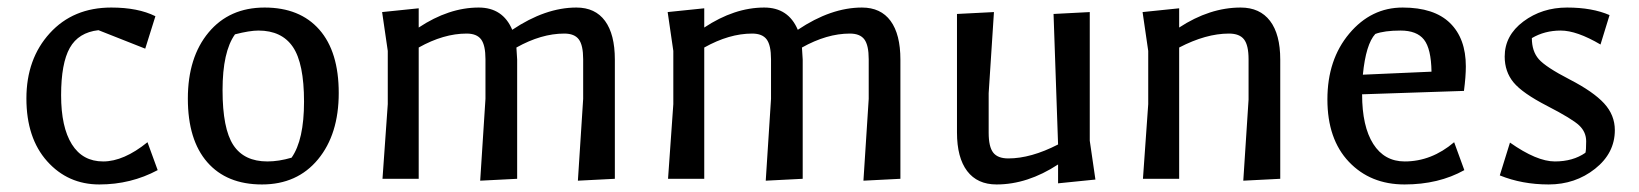

<svg xmlns="http://www.w3.org/2000/svg" viewBox="-20 -474 4346 509"><path d="M275 -454Q346 -454 392 -431L365 -345L241 -394Q188 -388 165 -347Q142 -306 142 -221.5Q142 -137 170.5 -91.5Q199 -46 253.5 -46Q308 -46 371 -97L398 -23Q327 15 243.5 15Q160 15 105 -46.5Q50 -108 50 -213Q50 -318 112 -386Q174 -454 275 -454Z M674.5 15Q581 15 529.5 -44Q478 -103 478 -212.5Q478 -322 533 -388Q588 -454 681.5 -454Q775 -454 826.5 -395.5Q878 -337 878 -227.5Q878 -118 823 -51.5Q768 15 674.5 15ZM689 -46Q719 -46 753 -56Q786 -103 786 -204.5Q786 -306 756.5 -349.5Q727 -393 665 -393Q642 -393 603 -383Q570 -337 570 -235Q570 -133 598.5 -89.5Q627 -46 689 -46Z M1349 -348 1351 -316V0L1253 5L1267 -212V-317Q1267 -354 1255.5 -369.5Q1244 -385 1217 -385Q1156 -385 1090 -348V0H994L1008 -198V-339L993 -442L1090 -452V-401Q1170 -454 1249 -454Q1313 -454 1338 -395Q1426 -454 1508 -454Q1558 -454 1584 -418.5Q1610 -383 1610 -316V0L1512 5L1526 -212V-317Q1526 -354 1514.5 -369.5Q1503 -385 1476 -385Q1415 -385 1349 -348Z M2106 -348 2108 -316V0L2010 5L2024 -212V-317Q2024 -354 2012.5 -369.5Q2001 -385 1974 -385Q1913 -385 1847 -348V0H1751L1765 -198V-339L1750 -442L1847 -452V-401Q1927 -454 2006 -454Q2070 -454 2095 -395Q2183 -454 2265 -454Q2315 -454 2341 -418.5Q2367 -383 2367 -316V0L2269 5L2283 -212V-317Q2283 -354 2271.5 -369.5Q2260 -385 2233 -385Q2172 -385 2106 -348Z M2517 -123V-437L2615 -442L2601 -227V-122Q2601 -85 2613 -69.5Q2625 -54 2653 -54Q2713 -54 2785 -91L2773 -437L2869 -442V-101L2884 2L2785 12V-38Q2704 15 2622 15Q2571 15 2544 -20.5Q2517 -56 2517 -123Z M3010 0 3024 -198V-339L3009 -442L3106 -452V-401Q3187 -454 3269 -454Q3320 -454 3347 -418.5Q3374 -383 3374 -316V0L3276 5L3290 -210V-317Q3290 -354 3278 -369.5Q3266 -385 3238 -385Q3177 -385 3106 -348V0Z M3866 -298Q3866 -271 3861 -233L3591 -224Q3591 -139 3620.5 -92.5Q3650 -46 3704 -46Q3775 -46 3835 -97L3862 -23Q3794 15 3703.5 15Q3613 15 3556 -45Q3499 -105 3499 -210.5Q3499 -316 3557 -385Q3615 -454 3698.5 -454Q3782 -454 3824 -413Q3866 -372 3866 -298ZM3593 -276 3775 -284Q3774 -345 3755 -369Q3736 -393 3693 -393Q3650 -393 3626 -384Q3601 -357 3593 -276Z M3956 -9 3983 -96Q4054 -46 4102 -46Q4150 -46 4183 -69Q4185 -75 4185 -99.5Q4185 -124 4166.5 -141.5Q4148 -159 4082 -193Q4016 -227 3992.5 -255.5Q3969 -284 3969 -324Q3969 -380 4018.5 -417Q4068 -454 4134.5 -454Q4201 -454 4247 -434L4223 -356Q4160 -393 4117.5 -393Q4075 -393 4041 -373Q4041 -338 4059.5 -317Q4078 -296 4141 -263.5Q4204 -231 4232.5 -200Q4261 -169 4261 -129Q4261 -68 4208.5 -26.5Q4156 15 4085.5 15Q4015 15 3956 -9Z"/></svg>

Font: Galdeano
Style: Regular
Weight: 400
Designer: Dario Manuel Muhafara
Foundry: Dario Manuel Muhafara
Version: Version 1.001